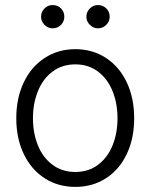

<svg xmlns="http://www.w3.org/2000/svg" viewBox="-20 -734 600 765"><path d="M44.9 -262.7Q44.9 -343.3 74.7 -405.8Q104.5 -468.3 158.2 -503.2Q211.9 -538.1 280.3 -538.1Q348.6 -538.1 402.1 -503.2Q455.6 -468.3 485.1 -405.8Q514.6 -343.3 514.6 -262.7Q514.6 -182.6 485.1 -120.4Q455.6 -58.1 402.1 -23.7Q348.6 10.7 280.3 10.7Q211.4 10.7 158 -23.7Q104.5 -58.1 74.7 -120.4Q44.9 -182.6 44.9 -262.7ZM448.2 -262.7Q448.2 -321.8 428.5 -370.8Q408.7 -419.9 370.6 -448.7Q332.5 -477.5 280.3 -477.5Q227.5 -477.5 189.2 -448.7Q150.9 -419.9 131.1 -370.8Q111.3 -321.8 111.3 -262.7Q111.3 -203.6 131.1 -154.8Q150.9 -106 189.2 -77.4Q227.5 -48.8 280.3 -48.8Q332.5 -48.8 370.6 -77.4Q408.7 -106 428.5 -154.8Q448.2 -203.6 448.2 -262.7ZM143.6 -667Q143.6 -686.5 157.2 -700.2Q170.9 -713.9 189.5 -713.9Q210 -713.9 223.1 -700.4Q236.3 -687 236.3 -667Q236.3 -648.4 222.9 -634.8Q209.5 -621.1 189.5 -621.1Q171.4 -621.1 157.5 -635Q143.6 -648.9 143.6 -667ZM324.2 -667Q324.2 -686.5 337.9 -700.2Q351.6 -713.9 370.1 -713.9Q390.1 -713.9 403.6 -700.4Q417 -687 417 -667Q417 -648.4 403.3 -634.8Q389.6 -621.1 370.1 -621.1Q352.1 -621.1 338.1 -635Q324.2 -648.9 324.2 -667Z"/></svg>

Font: Pretendard Std Light
Style: Regular
Weight: 300
Designer: Base glyphs from Inter by Rasmus Andersson; Hangeul glyphs from Noto Sans CJK(Source Han Sans) by Jang Soo-young and Kan
Foundry: Kil Hyung-jin
Version: Version 1.309